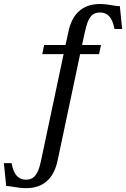

<svg xmlns="http://www.w3.org/2000/svg" viewBox="-134 -747 641 975"><path d="M158.7 67.4Q151.9 99.6 139.2 125.7Q126.5 151.9 106.9 170.2Q87.4 188.5 60.5 198.5Q33.7 208.5 -1.5 208.5Q-17.6 208.5 -31.5 206.8Q-45.4 205.1 -57.6 203.1Q-69.8 201.2 -80.8 199.5Q-91.8 197.8 -102.5 197.8L-114.3 81.5H-75.2Q-66.9 126.5 -48.6 146Q-30.3 165.5 -2.4 165.5Q13.7 165.5 25.6 159.9Q37.6 154.3 46.6 142.6Q55.7 130.9 62.5 112.3Q69.3 93.8 74.7 67.4L189 -472.2H80.6L90.3 -518.6H198.7L213.4 -585.9Q220.2 -618.2 232.9 -644Q245.6 -669.9 265.1 -688.2Q284.7 -706.5 311.5 -716.6Q338.4 -726.6 373.5 -726.6Q389.6 -726.6 403.6 -724.9Q417.5 -723.1 429.7 -721.2Q441.9 -719.2 452.9 -717.5Q463.9 -715.8 474.6 -715.8L486.3 -599.6H447.3Q439 -644.5 420.7 -664.1Q402.3 -683.6 374.5 -683.6Q358.4 -683.6 346.4 -678.2Q334.5 -672.9 325.4 -661.1Q316.4 -649.4 309.8 -630.9Q303.2 -612.3 297.4 -585.9L282.7 -518.6H378.9L369.1 -472.2H272.9Z"/></svg>

Font: Arian Grqi
Style: Regular
Weight: 400
Designer: Ruben Hakobyan (Tarumian)
Foundry: Ruben Hakobyan (Tarumian)
Version: Version 1.003